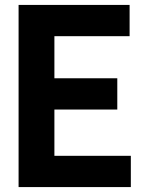

<svg xmlns="http://www.w3.org/2000/svg" viewBox="-20 -760 577 780"><path d="M55.5 0V-740H506.5V-613H201V-442H456.5V-315H201V-127H511.5V0Z"/></svg>

Font: Encode Sans Cnd
Style: Bold
Weight: 700
Width: 3
Designer: Multiple Designers
Foundry: Impallari Type
Version: Version 3.002; ttfautohint (v1.8.3) -l 8 -r 50 -G 200 -x 14 